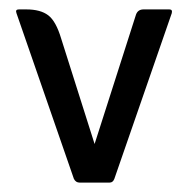

<svg xmlns="http://www.w3.org/2000/svg" viewBox="-20 -388 399 408"><path d="M181 -82 269 -357Q273 -368 285 -368H340Q347 -368 345 -360L223 -8Q220 0 213 0H149Q141 0 137 -8L15 -360Q12 -368 20 -368H36Q66 -368 82.5 -355.5Q99 -343 110 -306Z"/></svg>

Font: Zain
Style: Regular
Weight: 400
Designer: Zain,Boutros
Foundry: Mobile Telecommunications Company (Zain), 2024
Version: Version 1.51; ttfautohint (v1.8.4)